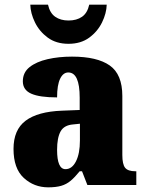

<svg xmlns="http://www.w3.org/2000/svg" viewBox="-20 -794 628 824"><path d="M187 10Q126 10 82 -30.5Q38 -71 38 -155Q38 -237 90 -276Q142 -315 246 -319L322 -322V-375Q322 -483 273 -483Q251 -483 238 -456Q225 -429 225 -376Q150 -376 114 -392Q78 -408 78 -445Q78 -483 107 -506Q136 -529 184 -540Q232 -551 289 -551Q397 -551 451 -513Q505 -475 505 -382V-129Q505 -89 517 -74Q529 -59 561 -59H565V0H355L332 -59H322Q301 -33 283 -18Q265 -3 242.5 3.5Q220 10 187 10ZM261 -68Q289 -68 306 -101.5Q323 -135 323 -191V-263L294 -260Q255 -257 240 -230Q225 -203 225 -151Q225 -68 261 -68ZM274 -606Q221 -606 185 -632.5Q149 -659 130 -698Q111 -737 110 -774H186Q194 -738 217 -722Q240 -706 274 -706Q309 -706 332 -722Q355 -738 363 -774H438Q437 -737 418 -698Q399 -659 363 -632.5Q327 -606 274 -606Z"/></svg>

Font: Noto Serif Armenian SemiCondensed Black
Style: Regular
Weight: 900
Width: 4
Designer: Monotype Design Team
Foundry: Monotype Imaging Inc.
Version: Version 2.008; ttfautohint (v1.8.4.7-5d5b)